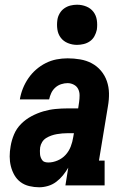

<svg xmlns="http://www.w3.org/2000/svg" viewBox="-20 -785 540 813"><path d="M146 8Q125 8 104 3Q83 -2 67 -14Q51 -26 41 -43.5Q31 -61 26 -81Q21 -101 21 -122.5Q21 -144 25 -166Q29 -191 39.5 -216Q50 -241 69.5 -260.5Q89 -280 113.5 -293Q138 -306 163.5 -313.5Q189 -321 215 -323.5Q241 -326 266 -326H311L315 -353Q317 -367 317 -381.5Q317 -396 311 -408Q305 -420 292.5 -426.5Q280 -433 266 -433Q253 -433 239 -428.5Q225 -424 214 -414Q203 -404 197 -391Q191 -378 188 -364H64Q68 -388 77 -410.5Q86 -433 100 -453.5Q114 -474 133 -490.5Q152 -507 174 -518Q196 -529 219.5 -533.5Q243 -538 266 -538Q293 -538 319.5 -533.5Q346 -529 368.5 -517Q391 -505 407.5 -485.5Q424 -466 432.5 -441.5Q441 -417 441.5 -390Q442 -363 437 -335L399 -105H423V0H257L269 -75Q259 -58 246.5 -42.5Q234 -27 218 -15Q202 -3 183 2.5Q164 8 146 8Q146 8 146 8Q146 8 146 8ZM185 -97Q204 -97 224 -105.5Q244 -114 258 -129.5Q272 -145 279.5 -164.5Q287 -184 290 -204L293 -221H266Q255 -221 243.5 -220Q232 -219 220.5 -217Q209 -215 197.5 -211Q186 -207 175.5 -200.5Q165 -194 158.5 -183.5Q152 -173 150 -161Q149 -154 149 -146.5Q149 -139 149.5 -132Q150 -125 152.5 -118.5Q155 -112 159 -106.5Q163 -101 170 -99Q177 -97 185 -97ZM306 -595Q286 -595 267.5 -602.5Q249 -610 237.5 -625Q226 -640 223 -660Q220 -680 223 -701Q225 -715 232.5 -728Q240 -741 252 -749.5Q264 -758 278 -761.5Q292 -765 306 -765Q327 -765 345.5 -757.5Q364 -750 375.5 -735Q387 -720 390 -700Q393 -680 390 -659Q387 -645 380 -632Q373 -619 361 -610.5Q349 -602 334.5 -598.5Q320 -595 306 -595Z"/></svg>

Font: Iosevka Slab Extrabold Oblique
Style: Regular
Weight: 800
Italic angle: -9°
Monospace: yes
Designer: Belleve Invis
Foundry: Belleve Invis
Version: Version 11.1.1; ttfautohint (v1.8.3)